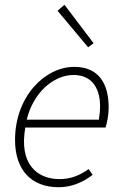

<svg xmlns="http://www.w3.org/2000/svg" viewBox="-20 -772 511 804"><path d="M226 12C284 12 332 -12 368 -40L351 -64C316 -39 278 -22 230 -22C134 -22 59 -86 86 -238H422C428 -258 435 -288 435 -322C435 -420 395 -492 291 -492C168 -492 43 -368 43 -186C43 -57 114 12 226 12ZM92 -271C118 -381 202 -458 288 -458C371 -458 399 -394 399 -328C399 -307 397 -290 394 -271ZM349 -574 372 -591 250 -752 221 -727Z"/></svg>

Font: Source Sans Pro Light
Style: Italic
Weight: 300
Italic angle: -11°
Designer: Paul D. Hunt
Foundry: Adobe Systems Incorporated
Version: Version 3.006;hotconv 1.0.111;makeotfexe 2.5.65597